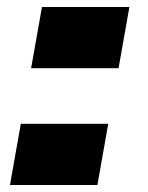

<svg xmlns="http://www.w3.org/2000/svg" viewBox="-20 -529 422 549"><path d="M39.5 -175 8.5 0H258.5L289.5 -175ZM100 -509 69 -334H319L350 -509Z"/></svg>

Font: Anybody ExtraExpanded Black
Style: Italic
Weight: 900
Width: 8
Italic angle: -10°
Version: Version 1.113;gftools[0.9.25]